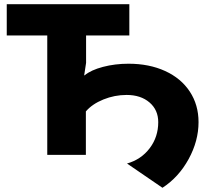

<svg xmlns="http://www.w3.org/2000/svg" viewBox="-20 -734 974 910"><path d="M750 156 582 41Q649 22 689.5 -31.5Q730 -85 730 -155Q730 -213 688.5 -248.5Q647 -284 580 -284Q523 -284 470 -262.5Q417 -241 387 -206V0H204V-566H12V-714H593V-566H388V-436L379 -377H381Q411 -402 468 -417Q525 -432 589 -432Q687 -432 762.5 -397.5Q838 -363 879.5 -300Q921 -237 921 -155Q921 -66 874 20Q827 106 750 156Z"/></svg>

Font: Non Bureau Extended
Style: Bold
Weight: 700
Width: 7
Designer: Jona Saucedo
Foundry: Non Foundry
Version: Version 1.000; ttfautohint (v1.8.4)